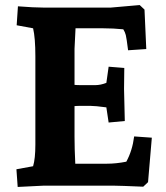

<svg xmlns="http://www.w3.org/2000/svg" viewBox="-20 -735 656 760"><path d="M151 -705H419L533 -715L552 -697L559 -541L487 -536Q481 -584 478 -596Q475 -608 468 -619Q428 -623 389 -623H279Q275 -551 275 -542V-399Q285 -398 301 -398H357Q378 -398 401 -407L410 -471L472 -466Q471 -403 471 -383L474 -256L410 -250L401 -310Q357 -316 337 -316H306Q282 -316 275 -315V-193Q275 -147 278 -87H403Q440 -87 480 -95Q504 -139 511 -195L581 -190L566 -14L547 4Q453 0 433 0H151L50 5L45 -65L111 -77Q120 -107 120 -163V-512Q120 -585 111 -623L46 -635L51 -710Q115 -705 151 -705Z"/></svg>

Font: Andada SC
Style: Bold
Weight: 700
Designer: Carolina Giovagnoli
Foundry: Carolina Giovagnoli
Version: Version 1.003